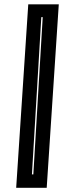

<svg xmlns="http://www.w3.org/2000/svg" viewBox="-20 -770 352 890"><path d="M196.5 100.5H55L111 -750H252.5ZM134.5 38.5 178 -690.5H171.5L128 38.5Z"/></svg>

Font: Tourney Thin ExtraBold
Style: Italic
Weight: 800
Italic angle: -12°
Version: Version 1.015